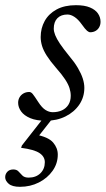

<svg xmlns="http://www.w3.org/2000/svg" viewBox="-69 -456 411 741"><path d="M8 265Q-22 265 -35.5 253.2Q-49 241.5 -49 228Q-49 216 -40.8 207Q-32.5 198 -17.5 198Q-4.5 198 2.5 205.8Q9.5 213.5 17.5 221.5Q25.5 229.5 41.5 229.5Q69.5 229.5 86.8 212.8Q104 196 104 170Q104 148.5 83.5 134.8Q63 121 12.5 114.5L15.5 105.5L100.5 -3H137L49.5 108L66.5 63Q117.5 72.5 135.8 93.8Q154 115 154 140.5Q154 175 134 203.2Q114 231.5 81 248.2Q48 265 8 265ZM44 -101Q51 -101 57.5 -93Q64 -85 78.5 -62.5Q93 -40 106.8 -31.5Q120.5 -23 134.5 -23Q154.5 -23 170.2 -30.2Q186 -37.5 195 -51.8Q204 -66 204 -86.5Q204 -101 199.2 -116Q194.5 -131 182.2 -149.8Q170 -168.5 147 -194.5Q124.5 -220.5 111.5 -241Q98.5 -261.5 93.2 -279Q88 -296.5 88 -313Q88 -347 103.5 -375Q119 -403 149.5 -419.5Q180 -436 224 -436Q257.5 -436 278.2 -427.2Q299 -418.5 309 -404Q319 -389.5 319 -372Q319 -360.5 314 -351.2Q309 -342 300 -336.8Q291 -331.5 279 -331.5Q274 -331.5 267 -337.2Q260 -343 246.5 -362Q233 -381 218.8 -390.5Q204.5 -400 191.5 -400Q166.5 -400 152.5 -385.8Q138.5 -371.5 138.5 -345.5Q138.5 -334.5 144 -320.5Q149.5 -306.5 162.2 -287.5Q175 -268.5 196.5 -242Q218.5 -216 231.5 -193.8Q244.5 -171.5 250.5 -152.8Q256.5 -134 256.5 -117Q256.5 -81 237 -52.2Q217.5 -23.5 184 -6.8Q150.5 10 108 10Q71.5 10 47.8 0Q24 -10 12.5 -26Q1 -42 1 -59.5Q1 -71 6.5 -80.5Q12 -90 21.8 -95.5Q31.5 -101 44 -101Z"/></svg>

Font: Newsreader Text
Style: Italic
Weight: 400
Italic angle: -17°
Designer: Hugues Gentile
Foundry: Production Type
Version: Version 1.001